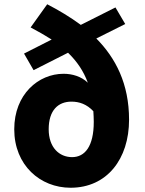

<svg xmlns="http://www.w3.org/2000/svg" viewBox="-20 -869 683 903"><path d="M319 -130C259 -130 209 -175 209 -261C209 -351 254 -391 316 -391C353 -391 388 -379 419 -346C420 -330 421 -313 421 -296C421 -180 379 -130 319 -130ZM569 -756 523 -834 360 -752C310 -789 256 -821 202 -849L124 -740C160 -721 193 -702 223 -683L93 -617L138 -539L300 -621C342 -580 373 -535 393 -480C362 -510 319 -522 279 -522C161 -522 47 -426 47 -261C47 -92 169 14 312 14C483 14 587 -121 587 -306C587 -475 524 -596 433 -688Z"/></svg>

Font: Noto Sans T Chinese Black
Style: Bold
Weight: 900
Designer: Ryoko NISHIZUKA (kana & ideographs); Paul D. Hunt (Latin, Greek & Cyrillic); Wenlong ZHANG (bopomofo); Sandoll Communica
Foundry: Adobe Systems Incorporated
Version: Version 1.000;PS 1;hotconv 1.0.78;makeotf.lib2.5.61930